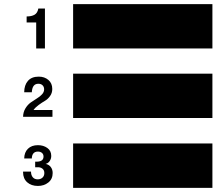

<svg xmlns="http://www.w3.org/2000/svg" viewBox="-20 -703 1040 922"><path d="M232.9 127.9Q232.9 156.7 212.2 173.3Q191.4 189.9 162.1 189.9Q130.4 189.9 110.6 172.4Q90.8 154.8 90.8 124V121.1H128.9Q128.9 137.7 137.2 147.9Q145.5 158.2 161.1 158.2Q174.8 158.2 183.8 150.1Q192.9 142.1 192.9 127.9Q192.9 113.8 183.1 106.4Q173.3 99.1 158.2 100.1H148.9V73.2Q189 75.7 189 48.8Q189 37.6 181.4 31.2Q173.8 24.9 162.1 24.9Q147.5 24.9 140.1 33.9Q132.8 43 132.8 58.1H96.2Q96.7 28.3 114.3 11.2Q131.8 -5.9 162.1 -5.9Q188.5 -5.9 207.3 7.6Q226.1 21 226.1 45.9Q226.1 59.1 218.8 70.1Q211.4 81.1 199.2 84Q215.3 87.4 224.1 99.4Q232.9 111.3 232.9 127.9ZM231.9 -174.8V-142.1H90.8Q91.3 -165 102.1 -182.6Q112.8 -200.2 127.4 -210.7Q142.1 -221.2 156.7 -230Q171.4 -238.8 181.6 -249.8Q191.9 -260.7 191.9 -273.9Q191.9 -286.1 184.3 -293.5Q176.8 -300.8 164.1 -300.8Q134.8 -300.8 132.8 -259.8H96.2Q96.2 -293.9 114 -314.5Q131.8 -335 166 -335Q193.8 -335 212.4 -319.1Q231 -303.2 231 -275.9Q231 -256.3 220.2 -241.5Q209.5 -226.6 195.8 -218.8Q182.1 -210.9 165.8 -199Q149.4 -187 141.1 -174.8ZM1000 -14.2V199.2H331.1V-14.2ZM195.8 -662.1V-470.2H153.8V-595.2H107.9V-624Q131.8 -624 146 -632.3Q160.2 -640.6 164.1 -662.1ZM1000 -349.1V-136.2H331.1V-349.1ZM1000 -683.1V-470.2H331.1V-683.1Z"/></svg>

Font: Web Symbols
Style: Regular
Weight: 400
Designer: Igor Kiselev
Foundry: Just Be Nice studio
Version: Version 1.000;PS 001.001;hotconv 1.0.56